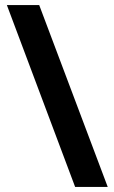

<svg xmlns="http://www.w3.org/2000/svg" viewBox="-20 -734 449 754"><path d="M134 -714 403 0H275L7 -714Z"/></svg>

Font: Noto Sans Gujarati UI SemiCondensed
Style: Bold
Weight: 700
Width: 4
Designer: Jelle Bosma - Monotype Design Team, Universal Thirst
Foundry: Monotype Imaging Inc.
Version: Version 2.106; ttfautohint (v1.8.4.7-5d5b)